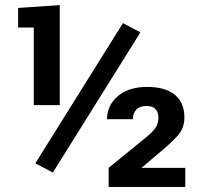

<svg xmlns="http://www.w3.org/2000/svg" viewBox="-20 -741 798 761"><path d="M189.5 -57.1 120.1 -93.8 467.3 -649.4 536.6 -612.8ZM216.8 -324.2H113.8V-631.8H51.8V-709.5L216.8 -720.7ZM714.4 0H410.6V-75.7L561.5 -198.7Q591.3 -223.6 599.6 -239.7Q607.9 -255.9 607.9 -275.9Q607.9 -295.4 596.7 -308.1Q585.4 -320.8 561 -320.8Q533.7 -320.8 520.3 -306.4Q506.8 -292 506.8 -268.6H404.3Q404.3 -323.2 447 -359.9Q489.7 -396.5 563.5 -396.5Q635.3 -396.5 673.1 -365.2Q710.9 -334 710.9 -275.4Q710.9 -234.4 685.5 -204.8Q660.2 -175.3 597.7 -124L541 -75.7H714.4Z"/></svg>

Font: Roboto Web
Style: Bold
Weight: 700
Designer: Google
Version: Version 1.200310; 2013